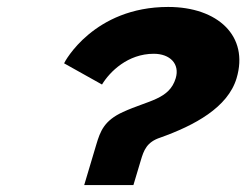

<svg xmlns="http://www.w3.org/2000/svg" viewBox="-20 -527 702 547"><path d="M270.6 -286.2C292.8 -322.8 344.1 -373.8 418.1 -373.8C464.4 -373.8 492.8 -344.9 480.6 -304.1C462.5 -243.7 403.1 -241.2 330.5 -208C276.5 -183.4 265.6 -152.8 254.4 -115.4L219.9 0.2H360.1L381.2 -70.3C389.6 -98.4 397.8 -122.2 436.5 -134.9C534.4 -169.8 629.1 -220.8 654 -304.1C689.8 -423.9 600.8 -507.2 459.1 -507.2C247.2 -507.2 163.9 -350.8 162.6 -346.6Z"/></svg>

Font: Hussar
Style: BdSuprExtOblThree
Weight: 700
Foundry: Cannot Into Space Fonts
Version: Version 2.00